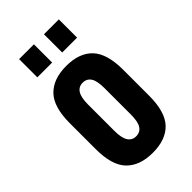

<svg xmlns="http://www.w3.org/2000/svg" viewBox="-220 -774 851 851"><g transform="rotate(-45 205.5 -348.5)"><path d="M81.1 -37.1Q38.1 -81.5 38.1 -183.1V-345.2Q38.1 -446.8 81.1 -491.2Q124.5 -536.1 206.1 -536.1Q288.1 -536.1 330.6 -491.2Q373 -446.3 373 -345.2V-183.1Q373 -82 330.6 -37.1Q288.1 7.8 206.1 7.8Q124.5 7.8 81.1 -37.1ZM244.1 -116.7Q256.8 -136.2 256.8 -182.1V-346.2Q256.8 -392.1 244.1 -411.6Q231 -432.1 205.1 -432.1Q180.2 -432.1 167 -411.6Q153.8 -391.1 153.8 -346.2V-182.1Q153.8 -137.2 167 -116.7Q180.2 -96.2 205.1 -96.2Q231 -96.2 244.1 -116.7ZM80.1 -705.1H172.9V-590.8H80.1ZM235.8 -705.1H329.1V-590.8H235.8Z"/></g></svg>

Font: D-DIN Condensed
Style: DINCondensed-Bold
Weight: 700
Width: 3
Designer: Charles Nix
Foundry: Datto Inc.
Version: Version 1.10